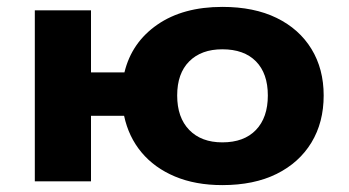

<svg xmlns="http://www.w3.org/2000/svg" viewBox="-20 -526 1012 557"><path d="M625 11Q547 11 487.5 -14Q428 -39 390.5 -84Q353 -129 340 -190H244V0H81V-496H244V-316H341Q362 -403 436.5 -454.5Q511 -506 625 -506Q717 -506 782.5 -474Q848 -442 883.5 -384Q919 -326 919 -249Q919 -171 883.5 -112.5Q848 -54 782.5 -21.5Q717 11 625 11ZM625 -113Q688 -113 722.5 -149Q757 -185 757 -249Q757 -313 722.5 -348Q688 -383 625 -383Q564 -383 529 -348Q494 -313 494 -249Q494 -185 529 -149Q564 -113 625 -113Z"/></svg>

Font: Nunito Sans 10pt SemiExpanded ExtraBold
Style: Regular
Weight: 800
Width: 6
Designer: Vernon Adams
Foundry: Vernon Adams
Version: Version 3.101;gftools[0.9.27]